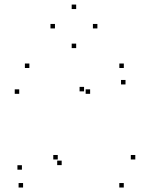

<svg xmlns="http://www.w3.org/2000/svg" viewBox="-20 -827 660 857"><path d="M65.8 -408.2V-428.2H45.8V-408.2ZM382.3 -408.2V-428.2H362.3V-408.2ZM355.2 -419.2V-439.2H335.2V-419.2ZM77.8 -69.6V-89.6H57.8V-69.6ZM83 10V-10H63V10ZM532.5 10V-10H512.5V10ZM583.9 -115.2V-135.2H563.9V-115.2ZM237.8 -115.2V-135.2H217.8V-115.2ZM255.3 -90V-110H235.3V-90ZM540.2 -450.1V-470.1H520.2V-450.1ZM532.7 -523.5V-543.5H512.7V-523.5ZM111.1 -523.5V-543.5H91.1V-523.5ZM414.7 -700.1V-720.1H394.7V-700.1ZM320 -786.6V-806.6H300V-786.6ZM225.3 -700.1V-720.1H205.3V-700.1ZM320 -612.3V-632.3H300V-612.3Z"/></svg>

Font: Monaspace Argon Dots Var
Style: Regular
Weight: 400
Designer: Riley Cran and the Lettermatic Team
Version: Version 1.100 (Monaspace Argon Dots)